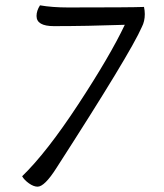

<svg xmlns="http://www.w3.org/2000/svg" viewBox="-20 -690 614 720"><path d="M448 -597Q305 -592 182 -592Q117 -592 117 -630Q117 -650 130 -670Q176 -662 235 -662Q472 -662 520 -664Q523 -650 523 -637Q523 -610 512 -589Q470 -492 191 -59Q147 10 121 10Q106 10 88.5 -2.5Q71 -15 63 -29Q155 -118 274 -299.5Q393 -481 448 -597Z"/></svg>

Font: Overlock
Style: Italic
Weight: 400
Designer: Dario Muhafara
Foundry: Dario Manuel Muhafara
Version: Version 1.001